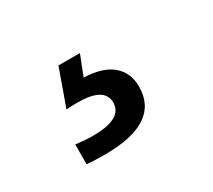

<svg xmlns="http://www.w3.org/2000/svg" viewBox="-58 -96 449 405"><g transform="rotate(-30 166.5 106.0)"><path d="M235.8 123.5Q235.8 211.9 102.1 211.9Q72.3 211.9 58.1 210V162.1Q82.5 165 100.1 165Q171.9 165 171.9 125.5Q171.9 87.9 106.9 87.9Q96.2 87.9 89.4 88.1Q82.5 88.4 79.1 88.9L110.8 0H163.1L144 48.8Q189.9 50.3 212.9 70.1Q235.8 89.8 235.8 123.5Z"/></g></svg>

Font: Arimo Nerd Font
Style: Regular
Weight: 400
Designer: Steve Matteson
Foundry: Monotype Imaging Inc.
Version: Version 1.33;Nerd Fonts 3.2.1